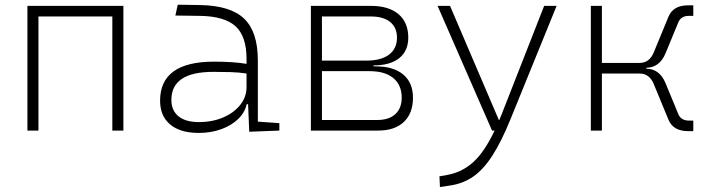

<svg xmlns="http://www.w3.org/2000/svg" viewBox="-20 -542 2970 797"><path d="M446.3 0V-473.6H139.6V0H93.8V-517.6H492.2V0Z M1014.6 4.9 1009.8 -109.4H1003.9Q996.6 -75.2 969 -48.3Q941.4 -21.5 898.9 -5.9Q856.4 9.8 804.7 9.8Q728 9.8 686.3 -25.4Q644.5 -60.5 644.5 -124Q644.5 -286.1 868.2 -286.1Q906.2 -286.1 941.2 -283.9Q976.1 -281.7 1003.4 -276.9V-297.9Q1003.4 -391.1 957.8 -432.9Q912.1 -474.6 810.5 -476.1L708 -477.5L717.8 -522.5L810.5 -521Q936.5 -519 993.4 -464.6Q1050.3 -410.2 1050.3 -291.5V-37.1L1139.6 -30.8V0ZM1003.4 -236.8Q972.7 -241.7 935.8 -242.7Q898.9 -243.7 865.7 -243.7Q691.4 -243.7 691.4 -127.4Q691.4 -83 721.2 -59.1Q751 -35.2 804.7 -35.2Q861.3 -35.2 906.2 -54.4Q951.2 -73.7 977.3 -106.7Q1003.4 -139.6 1003.4 -181.2Z M1270.5 0V-517.6H1519.5Q1593.8 -517.6 1634.3 -483.2Q1674.8 -448.7 1674.8 -385.7Q1674.8 -330.6 1637 -300.5Q1599.1 -270.5 1530.3 -270.5V-266.6H1539.1Q1613.3 -266.6 1653.8 -232.7Q1694.3 -198.7 1694.3 -136.7Q1694.3 -71.8 1656.5 -35.9Q1618.7 0 1549.8 0ZM1316.4 -43.9H1545.9Q1594.2 -43.9 1620.8 -68.1Q1647.5 -92.3 1647.5 -136.7Q1647.5 -189 1612.8 -217.8Q1578.1 -246.6 1514.6 -246.6H1316.4ZM1316.4 -290.5H1502Q1562 -290.5 1595 -315.4Q1627.9 -340.3 1627.9 -385.7Q1627.9 -427.7 1599.6 -450.7Q1571.3 -473.6 1519.5 -473.6H1316.4Z M1806.2 234.4 1804.2 189.9 1836.9 184.1Q1897 173.3 1943.6 131.8Q1990.2 90.3 2033.2 0H2022.5L1796.4 -517.6H1848.1L2050.8 -43.9H2052.7Q2058.1 -56.6 2063.5 -70.3L2238.8 -517.6H2290.5L2098.6 -45.9Q2060.5 47.4 2023.2 105Q1985.8 162.6 1943.8 191.4Q1901.9 220.2 1848.6 228Z M2432.6 0V-517.6H2478.5V-280.8H2634.8Q2676.3 -280.8 2694.3 -325.7L2754.9 -472.7Q2774.4 -520 2836.9 -520H2857.9V-476.1H2839.4Q2807.1 -476.1 2795.9 -449.7L2742.7 -320.8Q2718.3 -261.7 2663.1 -260.7V-256.8Q2718.3 -255.9 2742.7 -196.8L2795.9 -67.9Q2807.1 -41.5 2839.4 -41.5H2857.9V2.4H2836.9Q2774.4 2.4 2754.9 -44.9L2694.3 -191.9Q2676.3 -236.8 2634.8 -236.8H2478.5V0Z"/></svg>

Font: Cascadia Code ExtraLight
Style: Regular
Weight: 200
Monospace: yes
Designer: Aaron Bell
Foundry: Saja Typeworks
Version: Version 2407.024; ttfautohint (v1.8.4)